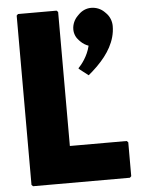

<svg xmlns="http://www.w3.org/2000/svg" viewBox="-57 -878 717 932"><g transform="rotate(-5 301.5 -412.5)"><path d="M422 -831C398 -831 377 -821 361 -805L354 -798C338 -782 327 -759 327 -734C327 -712 336 -693 350 -679L357 -672C367 -662 380 -654 394 -649C382 -597 349 -558 338 -547L335 -544L342 -537L382 -506C395 -517 408 -528 421 -541L428 -548C477 -597 519 -660 519 -734C519 -759 509 -782 493 -798L486 -805C470 -821 447 -831 422 -831ZM261 -825 254 -832H66L59 -825V0L66 7H538L545 0V-165L538 -172H261Z"/></g></svg>

Font: Hussar Woodtype
Style: Blk
Weight: 900
Foundry: Cannot Into Space Fonts
Version: Version 1.07